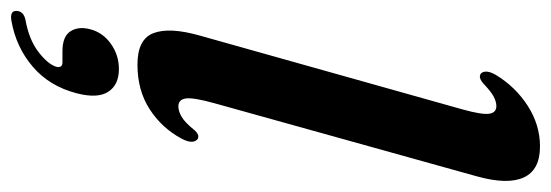

<svg xmlns="http://www.w3.org/2000/svg" viewBox="-366 -420 1010 352"><g transform="rotate(90 139.0 -244.0)"><path d="M286.5 -614 152.5 -133Q141.5 -93.5 143.5 -79.8Q145.5 -66 158 -66Q167 -66 177.5 -72.2Q188 -78.5 202 -96Q209 -103.5 214.5 -102.5Q220.5 -102 222.5 -93.8Q224.5 -85.5 217 -71.5Q197.5 -35.5 163 -13.2Q128.5 9 81.5 9Q35 9 23.8 -20.2Q12.5 -49.5 28 -104.5L164 -588.5Q173.5 -623 171.5 -636Q169.5 -649 157.5 -649Q149.5 -649 140 -644Q130.5 -639 116 -625Q107 -617.5 102 -619Q96 -619.5 94.5 -627.2Q93 -635 100 -647.5Q122 -684 157 -706.5Q192 -729 231.5 -729Q274.5 -729 288.2 -699.5Q302 -670 286.5 -614ZM57 146.5Q30 146.5 20.5 132Q11 117.5 16.5 96Q22.5 72.5 43.2 57.8Q64 43 89.5 43Q118.5 43 131.2 62.5Q144 82 134 120.5Q121 170.5 85.2 201Q49.5 231.5 1.5 240Q-18 243.5 -17 230Q-16 218 -1.5 214.5Q35.5 208 58.2 190.5Q81 173 85.5 157.5Q88 146.5 77 146.5Z"/></g></svg>

Font: Fraunces 144pt S050 SemiBold
Style: Italic
Weight: 600
Italic angle: -16°
Version: Version 1.000; ttfautohint (v1.8.3)